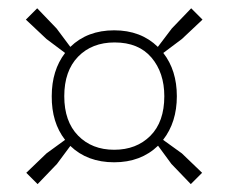

<svg xmlns="http://www.w3.org/2000/svg" viewBox="-20 -608 565 475"><path d="M73 -152.5 45 -180.5 95 -228.5 141 -262Q107.5 -305 108 -370Q108 -434 141 -477L95 -511.5L44 -559.5L72 -587.5L120 -537.5L154 -492Q196 -533 262.5 -533Q328.5 -533 370.5 -492L405 -537.5L453 -587.5L481 -559.5L430 -511.5L384 -477Q417.5 -434 417.5 -370Q417.5 -305.5 383.5 -262L430 -228.5L480 -180.5L452 -152.5L404 -202.5L371 -247.5Q328.5 -206.5 262.5 -206.5Q196 -206.5 154 -247L121 -202.5ZM262.5 -237.5Q317.5 -237.5 352 -272Q386.5 -306.5 386.5 -370Q386.5 -428 354.8 -465.5Q323 -503 263.5 -503Q207.5 -503 173.2 -467.8Q139 -432.5 139 -370Q139 -307.5 173.2 -272.5Q207.5 -237.5 262.5 -237.5Z"/></svg>

Font: Encode Sans Semi Condensed Thin
Style: Regular
Weight: 100
Width: 4
Designer: Multiple Designers
Foundry: Impallari Type
Version: Version 3.000; ttfautohint (v1.8.3) -l 8 -r 50 -G 200 -x 14 